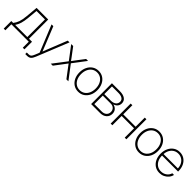

<svg xmlns="http://www.w3.org/2000/svg" viewBox="314 -1913 3494 3494"><g transform="rotate(45 2060.5 -166.0)"><path d="M6.3 154.3V-41H54.7Q91.3 -85.9 112.1 -145.3Q132.8 -204.6 141.6 -300.3L162.6 -535.6H461.9V-41H539.6V154.3H497.1V0H48.8V154.3ZM105.5 -41H418.9V-494.6H201.7L183.6 -300.3Q175.8 -215.3 157.7 -152.8Q139.6 -90.3 105.5 -41Z M610.4 204.1V164.6H656.2Q689.9 164.6 707.3 148.9Q724.6 133.3 743.7 86.4L777.8 1L567.4 -515.6H613.3L748 -182.1Q761.2 -148.9 774.2 -115.7Q787.1 -82.5 800.3 -49.3Q813 -82.5 825.9 -115.7Q838.9 -148.9 852.1 -182.1L984.9 -515.6H1030.3L781.7 100.6Q758.8 158.2 731.2 181.2Q703.6 204.1 656.2 204.1Z M1063 0 1264.2 -263.2 1073.2 -515.6H1124.5L1216.8 -393.1Q1235.4 -368.7 1253.7 -343.8Q1272 -318.8 1290 -293.9Q1308.6 -318.8 1326.9 -343.8Q1345.2 -368.7 1363.8 -393.1L1456.5 -515.6H1507.3L1316.4 -263.7L1516.6 0H1465.3L1360.8 -138.2Q1342.8 -162.1 1325.2 -185.5Q1307.6 -209 1290 -232.9Q1272.5 -209 1254.6 -185.5Q1236.8 -162.1 1219.2 -138.2L1114.3 0Z M1774.4 9.3Q1706.1 9.3 1654.1 -25.1Q1602.1 -59.6 1572.8 -119.9Q1543.5 -180.2 1543.5 -257.3Q1543.5 -335 1572.8 -395.3Q1602.1 -455.6 1654.1 -490.2Q1706.1 -524.9 1774.4 -524.9Q1842.3 -524.9 1894.3 -490.2Q1946.3 -455.6 1975.3 -395.3Q2004.4 -335 2004.4 -257.3Q2004.4 -180.2 1975.3 -119.9Q1946.3 -59.6 1894.3 -25.1Q1842.3 9.3 1774.4 9.3ZM1774.4 -30.8Q1830.1 -30.8 1872.3 -59.6Q1914.6 -88.4 1938 -139.4Q1961.4 -190.4 1961.4 -257.3Q1961.4 -324.7 1938 -376Q1914.6 -427.2 1872.3 -456.1Q1830.1 -484.9 1774.4 -484.9Q1718.3 -484.9 1676 -456.1Q1633.8 -427.2 1610.1 -376Q1586.4 -324.7 1586.4 -257.3Q1586.4 -190.4 1609.9 -139.4Q1633.3 -88.4 1675.8 -59.6Q1718.3 -30.8 1774.4 -30.8Z M2101.6 0V-535.6H2306.2Q2392.1 -535.6 2440.7 -501.5Q2489.3 -467.3 2489.3 -404.8Q2489.3 -358.4 2462.6 -326.4Q2436 -294.4 2391.6 -282.2Q2440.4 -272.5 2471.4 -238.3Q2502.4 -204.1 2502.4 -148.9Q2502.4 -83 2456.1 -41.5Q2409.7 0 2334.5 0ZM2143.1 -40.5H2334.5Q2391.1 -40.5 2425 -70.8Q2459 -101.1 2459 -151.4Q2459 -198.7 2428.5 -228.8Q2397.9 -258.8 2348.6 -258.8H2143.1ZM2143.1 -297.4H2314.5Q2374.5 -297.4 2410.4 -326.2Q2446.3 -355 2446.3 -402.8Q2446.3 -447.3 2409.7 -471.2Q2373 -495.1 2306.2 -495.1H2143.1Z M2647.5 -515.6V-280.8H2966.3V-515.6H3008.8V0H2966.3V-239.7H2647.5V0H2604.5V-515.6Z M3337.4 9.3Q3269 9.3 3217 -25.1Q3165 -59.6 3135.7 -119.9Q3106.4 -180.2 3106.4 -257.3Q3106.4 -335 3135.7 -395.3Q3165 -455.6 3217 -490.2Q3269 -524.9 3337.4 -524.9Q3405.3 -524.9 3457.3 -490.2Q3509.3 -455.6 3538.3 -395.3Q3567.4 -335 3567.4 -257.3Q3567.4 -180.2 3538.3 -119.9Q3509.3 -59.6 3457.3 -25.1Q3405.3 9.3 3337.4 9.3ZM3337.4 -30.8Q3393.1 -30.8 3435.3 -59.6Q3477.5 -88.4 3501 -139.4Q3524.4 -190.4 3524.4 -257.3Q3524.4 -324.7 3501 -376Q3477.5 -427.2 3435.3 -456.1Q3393.1 -484.9 3337.4 -484.9Q3281.2 -484.9 3239 -456.1Q3196.8 -427.2 3173.1 -376Q3149.4 -324.7 3149.4 -257.3Q3149.4 -190.4 3172.9 -139.4Q3196.3 -88.4 3238.8 -59.6Q3281.2 -30.8 3337.4 -30.8Z M3864.7 9.3Q3794.9 9.3 3742.9 -25.4Q3690.9 -60.1 3662.4 -120.1Q3633.8 -180.2 3633.8 -257.3Q3633.8 -335 3663.1 -395.3Q3692.4 -455.6 3743.9 -490.2Q3795.4 -524.9 3862.8 -524.9Q3930.7 -524.9 3981.7 -491Q4032.7 -457 4061 -398.4Q4089.4 -339.8 4089.4 -265.1V-250H3676.3Q3676.8 -185.5 3700.4 -136.2Q3724.1 -86.9 3766.4 -58.8Q3808.6 -30.8 3864.7 -30.8Q3926.8 -30.8 3974.4 -64.5Q4022 -98.1 4037.1 -154.3H4080.6Q4069.3 -105 4038.1 -68.4Q4006.8 -31.7 3961.9 -11.2Q3917 9.3 3864.7 9.3ZM3676.8 -288.6H4046.4Q4043.9 -346.7 4019.8 -390.9Q3995.6 -435.1 3955.1 -460Q3914.6 -484.9 3862.8 -484.9Q3811 -484.9 3770.5 -460.2Q3730 -435.5 3705.6 -391.4Q3681.2 -347.2 3676.8 -288.6Z"/></g></svg>

Font: Inter Display ExtraLight
Style: Regular
Weight: 200
Designer: Rasmus Andersson
Foundry: rsms
Version: Version 4.000;git-a52131595